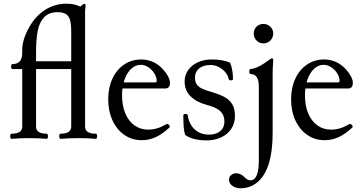

<svg xmlns="http://www.w3.org/2000/svg" viewBox="-20 -746 1960 1037"><path d="M43 -23.9Q100.1 -23.9 100.1 -62V-373H46.9Q42.5 -373 40.8 -379.9Q39.1 -386.7 40.8 -393.3Q42.5 -399.9 46.9 -399.9Q73.7 -399.9 86.9 -414.8Q100.1 -429.7 100.1 -460V-476.1Q100.1 -504.4 109.6 -535.4Q119.1 -566.4 138.7 -600.6Q173.3 -661.6 225.3 -693.8Q277.3 -726.1 339.8 -726.1Q360.8 -726.1 379.4 -722.2Q397.9 -718.3 413.6 -710L420.4 -716.3Q422.4 -718.3 424.3 -719.7L425.8 -720.7Q428.7 -722.7 431.2 -723.9Q433.6 -725.1 435.5 -725.1Q439 -725.1 440.7 -722.9Q442.4 -720.7 442.4 -715.8Q439.5 -693.4 439.5 -681.6V-62Q439.5 -43 454.1 -33.4Q468.8 -23.9 497.6 -23.9Q502 -23.9 503.9 -17.1Q505.9 -10.3 503.9 -3.2Q502 3.9 497.6 3.9Q457.5 0 403.3 0Q349.1 0 307.1 3.9Q302.7 3.9 300.8 -3.2Q298.8 -10.3 300.5 -17.1Q302.2 -23.9 307.1 -23.9Q364.7 -23.9 364.7 -62V-373H174.8V-62Q174.8 -23.9 231.9 -23.9Q236.3 -23.9 238.3 -17.1Q240.2 -10.3 238.3 -3.2Q236.3 3.9 231.9 3.9Q190.4 0 137.7 0Q84.5 0 43 3.9Q38.1 3.9 35.9 -3.2Q33.7 -10.3 35.6 -17.1Q37.6 -23.9 43 -23.9ZM364.7 -415V-573.2Q364.7 -613.3 358.9 -635.7Q353 -658.2 337.2 -669.2Q321.3 -680.2 291 -680.2Q245.1 -680.2 219.5 -654.1Q193.8 -627.9 184.3 -581.8Q174.8 -535.6 174.8 -467.8V-415Z M564.5 -210Q564.5 -272.5 587.2 -321.3Q609.9 -370.1 650.6 -397.5Q691.4 -424.8 742.7 -424.8Q776.9 -424.8 806.6 -411.4Q836.4 -397.9 860.4 -371.6Q877.9 -352.5 887.9 -333.3Q897.9 -314 897.9 -298.8Q897.9 -283.7 891.6 -275.9Q885.3 -268.1 873 -268.1H610.8V-300.8H818.8Q826.2 -300.8 826.2 -309.1Q826.2 -329.6 813.5 -349.9Q800.8 -370.1 780.8 -383.1Q760.7 -396 740.7 -396Q711.9 -396 688.7 -374.5Q665.5 -353 652.3 -315.2Q639.2 -277.3 639.2 -230.5Q639.2 -175.8 656.7 -133.8Q674.3 -91.8 706.3 -68.8Q738.3 -45.9 780.3 -45.9Q805.2 -45.9 828.9 -53Q852.5 -60.1 877.9 -75.2Q882.3 -78.1 887.9 -75Q893.6 -71.8 896 -66.2Q898.4 -60.5 895 -57.1Q857.4 -22 821.3 -5.4Q785.2 11.2 745.6 11.2Q693.4 11.2 652.1 -17.1Q610.8 -45.4 587.6 -95.7Q564.5 -146 564.5 -210Z M980 -17.1Q974.6 -34.2 972.4 -57.4Q970.2 -80.6 970.2 -123Q970.2 -127 973.1 -128.7Q976.1 -130.4 981.9 -130.4Q987.3 -130.4 990.5 -128.4Q993.7 -126.5 994.1 -123Q997.1 -97.7 1010.3 -73.7Q1023.4 -49.8 1048.3 -34.4Q1073.2 -19 1108.4 -19Q1133.3 -19 1152.1 -27.1Q1170.9 -35.2 1181.4 -51Q1191.9 -66.9 1191.9 -89.4Q1191.9 -114.7 1181.2 -131.6Q1170.4 -148.4 1149.7 -159.7Q1128.9 -170.9 1096.2 -179.7Q1042.5 -193.8 1009.8 -225.3Q977.1 -256.8 977.1 -306.2Q977.1 -340.3 996.3 -367.4Q1015.6 -394.5 1048.8 -409.7Q1082 -424.8 1122.1 -424.8Q1153.8 -424.8 1179 -420.4Q1204.1 -416 1223.1 -407.2Q1231 -386.2 1234.6 -365Q1238.3 -343.8 1238.3 -318.8Q1238.3 -312 1227.5 -312Q1222.2 -312 1219.2 -313.7Q1216.3 -315.4 1215.3 -318.8Q1211.9 -337.9 1197.3 -355.7Q1182.6 -373.5 1161.1 -384.3Q1139.6 -395 1116.7 -395Q1093.3 -395 1074.2 -387.2Q1055.2 -379.4 1044.2 -364.3Q1033.2 -349.1 1033.2 -327.1Q1033.2 -303.2 1043.2 -289.3Q1053.2 -275.4 1072.8 -266.6Q1092.3 -257.8 1130.9 -246.6Q1171.9 -234.4 1197.5 -219Q1223.1 -203.6 1236.1 -179.9Q1249 -156.2 1249 -120.1Q1249 -78.1 1227.8 -48.1Q1206.5 -18.1 1171.9 -2.9Q1137.2 12.2 1097.2 12.2Q1059.1 12.2 1029.8 4.9Q1000.5 -2.4 980 -17.1Z M1216.8 224.1Q1216.8 209 1228.5 199.5Q1240.2 189.9 1254.9 189.9Q1267.1 189.9 1277.8 194.6Q1288.6 199.2 1298.3 209Q1308.1 218.8 1316.2 223.4Q1324.2 228 1333 228Q1347.2 228 1357.2 216.3Q1367.2 204.6 1372.6 181.4Q1377.9 158.2 1377.9 124V-278.8Q1377.9 -346.2 1333 -346.2Q1328.6 -346.2 1327.1 -353Q1325.7 -359.9 1327.4 -366.7Q1329.1 -373.5 1333 -373.5Q1343.8 -373.5 1359.4 -379.2Q1375 -384.8 1392.8 -395Q1410.6 -405.3 1428.2 -418.9Q1436.5 -425.3 1441.7 -428.2Q1446.8 -431.2 1449.7 -431.2Q1452.6 -431.2 1454.1 -427.7Q1455.6 -424.3 1455.6 -417.5Q1453.6 -395.5 1453.1 -376.2Q1452.6 -356.9 1452.6 -342.3V-28.8Q1452.6 19.5 1447.3 63.5Q1435.5 155.8 1398.9 207Q1376 238.8 1345.7 254.9Q1315.4 271 1277.8 271Q1262.7 271 1248.5 265.1Q1234.4 259.3 1225.6 248.5Q1216.8 237.8 1216.8 224.1ZM1350.6 -564.9Q1350.6 -579.6 1357.4 -591.3Q1364.3 -603 1376 -609.9Q1387.7 -616.7 1402.3 -616.7Q1417 -616.7 1429.2 -609.9Q1441.4 -603 1448.5 -591.3Q1455.6 -579.6 1455.6 -564.9Q1455.6 -550.3 1448.5 -538.1Q1441.4 -525.9 1429.2 -518.8Q1417 -511.7 1402.3 -511.7Q1388.2 -511.7 1376.2 -518.8Q1364.3 -525.9 1357.4 -538.1Q1350.6 -550.3 1350.6 -564.9Z M1552.2 -210Q1552.2 -272.5 1575 -321.3Q1597.7 -370.1 1638.4 -397.5Q1679.2 -424.8 1730.5 -424.8Q1764.6 -424.8 1794.4 -411.4Q1824.2 -397.9 1848.1 -371.6Q1865.7 -352.5 1875.7 -333.3Q1885.7 -314 1885.7 -298.8Q1885.7 -283.7 1879.4 -275.9Q1873 -268.1 1860.8 -268.1H1598.6V-300.8H1806.6Q1814 -300.8 1814 -309.1Q1814 -329.6 1801.3 -349.9Q1788.6 -370.1 1768.6 -383.1Q1748.5 -396 1728.5 -396Q1699.7 -396 1676.5 -374.5Q1653.3 -353 1640.1 -315.2Q1627 -277.3 1627 -230.5Q1627 -175.8 1644.5 -133.8Q1662.1 -91.8 1694.1 -68.8Q1726.1 -45.9 1768.1 -45.9Q1793 -45.9 1816.7 -53Q1840.3 -60.1 1865.7 -75.2Q1870.1 -78.1 1875.7 -75Q1881.3 -71.8 1883.8 -66.2Q1886.2 -60.5 1882.8 -57.1Q1845.2 -22 1809.1 -5.4Q1772.9 11.2 1733.4 11.2Q1681.2 11.2 1639.9 -17.1Q1598.6 -45.4 1575.4 -95.7Q1552.2 -146 1552.2 -210Z"/></svg>

Font: Junicode Two Beta VF
Style: Regular
Weight: 400
Designer: Peter S. Baker
Foundry: Briery Creek Software
Version: Version 1.031 beta; ttfautohint (v1.8.1.43-b0c9)